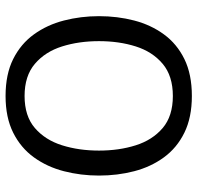

<svg xmlns="http://www.w3.org/2000/svg" viewBox="-30 -686 726 707"><g transform="rotate(90 333.5 -333.0)"><path d="M334 10Q254 10 198 -18Q142 -46 107 -94.5Q72 -143 56 -205Q40 -267 40 -334Q40 -402 56 -463.5Q72 -525 107 -573Q142 -621 198 -648.5Q254 -676 334 -676Q413 -676 469 -648.5Q525 -621 560 -573Q595 -525 611 -463.5Q627 -402 627 -334Q627 -267 611 -205Q595 -143 560 -94.5Q525 -46 469 -18Q413 10 334 10ZM334 -60Q408 -60 452 -98Q496 -136 515.5 -198Q535 -260 535 -334Q535 -408 515.5 -469.5Q496 -531 452 -568.5Q408 -606 334 -606Q260 -606 215.5 -568.5Q171 -531 151.5 -469.5Q132 -408 132 -334Q132 -260 151.5 -198Q171 -136 215.5 -98Q260 -60 334 -60Z"/></g></svg>

Font: Epunda Sans
Style: Regular
Weight: 400
Designer: Simon Atzbach
Foundry: typofactur
Version: Version 2.204; ttfautohint (v1.8.4.7-5d5b)